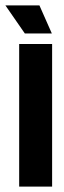

<svg xmlns="http://www.w3.org/2000/svg" viewBox="-23 -691 238 711"><path d="M48 0V-528H170V0ZM69 -567 -3 -671H123L169 -567Z"/></svg>

Font: Bricolage Grotesque 96pt Condensed SemiBold
Style: Regular
Weight: 600
Width: 3
Designer: Mathieu Triay
Foundry: Atelier Triay
Version: Version 1.001; ttfautohint (v1.8.4.7-5d5b);gftools[0.9.33.de